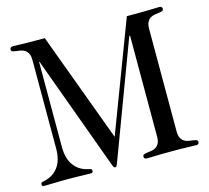

<svg xmlns="http://www.w3.org/2000/svg" viewBox="-101 -796 997 916"><g transform="rotate(-15 397.0 -338.0)"><path d="M394 -137.2 599.1 -678.2H638.2Q666 -678.2 685.3 -678.5Q704.6 -678.7 718.5 -679.2Q732.4 -679.7 742.2 -679.9Q752 -680.2 761.2 -680.2Q768.1 -680.2 771 -676.3Q773.9 -672.4 773.9 -668Q773.9 -660.2 767.3 -657.7Q760.7 -655.3 751 -654.1Q741.2 -652.8 730 -651.1Q718.8 -649.4 709 -643.6Q699.2 -637.7 692.6 -625.7Q686 -613.8 686 -591.8V-85.9Q686 -64.5 692.6 -52.5Q699.2 -40.5 709 -34.7Q718.8 -28.8 730 -27.1Q741.2 -25.4 751 -24.2Q760.7 -22.9 767.3 -20.3Q773.9 -17.6 773.9 -9.8Q773.9 -5.4 771 -1.7Q768.1 2 761.2 2Q752 2 742.2 1.7Q732.4 1.5 718.5 1Q704.6 0.5 685.3 0.2Q666 0 638.2 0Q609.9 0 590.6 0.2Q571.3 0.5 557.4 1Q543.5 1.5 533.7 1.7Q523.9 2 515.1 2Q508.3 2 505.1 -1.7Q502 -5.4 502 -9.8Q502 -17.6 508.5 -20.3Q515.1 -22.9 524.9 -24.2Q534.7 -25.4 545.9 -27.1Q557.1 -28.8 566.9 -34.7Q576.7 -40.5 583.3 -52.5Q589.8 -64.5 589.8 -85.9V-584H585.9L374 -18.1Q370.1 -8.3 367.7 -2.2Q365.2 3.9 358.9 3.9Q353 3.9 350.6 -2.2Q348.1 -8.3 344.2 -18.1L140.1 -576.2H138.2V-155.8Q138.2 -98.1 162.6 -64.9Q187 -31.7 228 -22Q237.8 -20 243.9 -18.1Q250 -16.1 250 -7.8Q250 -3.4 247.8 -0.7Q245.6 2 238.8 2Q233.9 2 221.7 1.7Q209.5 1.5 193.4 1Q177.2 0.5 159.2 0.2Q141.1 0 124 0Q107.4 0 89.1 0.2Q70.8 0.5 54.7 1Q38.6 1.5 26.1 1.7Q13.7 2 8.8 2Q2 2 0 -0.7Q-2 -3.4 -2 -7.8Q-2 -16.1 4.2 -18.1Q10.3 -20 20 -22Q61 -31.7 85.4 -64.9Q109.9 -98.1 109.9 -155.8V-591.8Q109.9 -613.8 103.3 -625.7Q96.7 -637.7 86.9 -643.6Q77.1 -649.4 65.9 -651.1Q54.7 -652.8 44.9 -654.1Q35.2 -655.3 28.6 -657.7Q22 -660.2 22 -668Q22 -672.4 25.1 -676.3Q28.3 -680.2 35.2 -680.2Q43.9 -680.2 53.7 -679.9Q63.5 -679.7 77.4 -679.2Q91.3 -678.7 110.6 -678.5Q129.9 -678.2 158.2 -678.2H193.8Z"/></g></svg>

Font: XB Zar
Style: Regular
Weight: 400
Designer: Behnam
Foundry: Irmug
Version: Version 8.005 2009